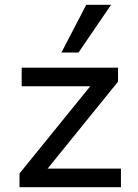

<svg xmlns="http://www.w3.org/2000/svg" viewBox="-20 -777 573 797"><path d="M61 0V-57L379 -449L386 -419H70V-496H470V-438L150 -43L144 -77H482V0ZM235 -559 338 -757H441L306 -559Z"/></svg>

Font: Nunito Sans 7pt
Style: Regular
Weight: 400
Designer: Vernon Adams
Foundry: Vernon Adams
Version: Version 3.101;gftools[0.9.27]